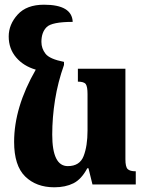

<svg xmlns="http://www.w3.org/2000/svg" viewBox="-20 -784 624 816"><path d="M351 -69H356L373 0H557V-56Q532 -56 522.5 -65.5Q513 -75 513 -107V-492H311V-437Q337 -437 344.5 -426.5Q352 -416 352 -384V-229Q352 -164 335.5 -121Q319 -78 268 -78Q202 -78 202 -212Q202 -285 214 -360Q226 -435 252 -508V-521Q191 -533 173.5 -555.5Q156 -578 156 -606Q156 -647 178.5 -669Q201 -691 289 -691Q286 -764 167 -764Q93 -764 55 -722Q17 -680 17 -629Q17 -577 48.5 -540Q80 -503 132 -488Q40 -328 40 -181Q40 -80 87 -34Q134 12 211 12Q258 12 292 -5Q326 -22 351 -69Z"/></svg>

Font: Noto Serif Armenian SemiCondensed Extra
Style: Regular
Weight: 800
Width: 4
Designer: Monotype Design Team
Foundry: Monotype Imaging Inc.
Version: Version 1.901